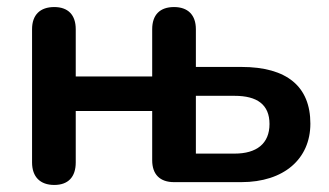

<svg xmlns="http://www.w3.org/2000/svg" viewBox="-20 -517 933 545"><path d="M134 8C174 8 195 -15 195 -56V-202H412V-62C412 -22 434 0 474 0H665C786 0 861 -66 861 -166C861 -271 795 -327 665 -327H536V-434C536 -475 513 -497 474 -497C434 -497 412 -475 412 -434V-300H195V-434C195 -475 173 -497 134 -497C94 -497 71 -475 71 -434V-56C71 -15 94 8 134 8ZM646 -81H536V-245H646C710 -245 745 -220 745 -165C745 -109 708 -81 646 -81Z"/></svg>

Font: SN Pro SemiBold
Style: Regular
Weight: 600
Designer: Tobias Whetton
Foundry: Supernotes
Version: Version 1.003;Glyphs 3.3 (3324)